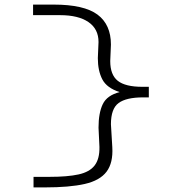

<svg xmlns="http://www.w3.org/2000/svg" viewBox="-20 -721 790 836"><path d="M175 95H126V49H197Q274 49 322 38.5Q370 28 392 -0.5Q414 -29 413 -81L409 -165Q409 -229 427.5 -267.5Q446 -306 501 -320Q445 -338 425.5 -375.5Q406 -413 406 -468L409 -538Q409 -595 365 -625Q321 -655 242 -655H124V-701H214Q346 -701 404.5 -657.5Q463 -614 463 -527L460 -455Q460 -395 493 -369Q526 -343 600 -343H628V-297H603Q530 -297 496.5 -272.5Q463 -248 463 -180L469 -80Q473 -12 444 26.5Q415 65 349 80Q283 95 175 95Z"/></svg>

Font: Inconsolata ExtraExpanded Light
Style: Regular
Weight: 300
Width: 8
Monospace: yes
Designer: Raph Levien, Cyreal, Brenton Simpson
Foundry: Raph Levien, Cyreal, Google
Version: Version 3.001; ttfautohint (v1.8.2.53-6de2)